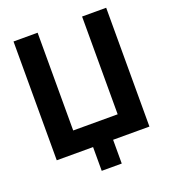

<svg xmlns="http://www.w3.org/2000/svg" viewBox="-150 -811 949 1063"><g transform="rotate(-20 325.0 -280.0)"><path d="M598 -700V0H384V140H266V0H52V-700H194V-124H456V-700Z"/></g></svg>

Font: Tektur SemiBold
Style: Regular
Weight: 600
Designer: Adam Jagosz
Foundry: Adam Jagosz
Version: Version 1.005;gftools[0.9.30]